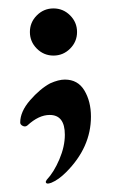

<svg xmlns="http://www.w3.org/2000/svg" viewBox="-20 -307 277 456"><path d="M134 13Q134 -34 98 -34Q72 -34 45 -9Q40 -5 34 -8Q28 -11 28 -16Q28 -42 51.5 -69Q75 -96 99 -109Q119 -118 134 -118Q165 -118 180.5 -92Q196 -66 196 -30Q196 43 137 102Q119 120 102 127Q96 129 94 129Q90 129 89 126.5Q88 124 91 120Q108 102 121 71.5Q134 41 134 13ZM67.5 -191.5Q51 -208 51 -231Q51 -254 67.5 -270.5Q84 -287 107 -287Q130 -287 146.5 -270.5Q163 -254 163 -231Q163 -208 146.5 -191.5Q130 -175 107 -175Q84 -175 67.5 -191.5Z"/></svg>

Font: Indiction Unicode
Style: Normal
Weight: 500
Version: Version 1.1